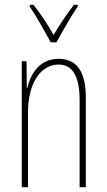

<svg xmlns="http://www.w3.org/2000/svg" viewBox="-20 -783 448 803"><path d="M192 -606H216C242 -653 276 -713 305 -756V-763H289C255 -717 230 -681 204 -637C180 -681 146 -730 120 -763H104V-756C126 -725 165 -656 192 -606ZM225 -537C145 -537 108 -474 94 -415H92L91 -527H71V0H97V-311C97 -445 156 -513 225 -513C279 -513 313 -471 313 -365V0H339V-375C339 -488 298 -537 225 -537Z"/></svg>

Font: Noto Sans Tamil ExtraCondensed Thin
Style: Regular
Weight: 100
Width: 2
Designer: Jelle Bosma - Monotype Design Team
Foundry: Monotype Imaging Inc.
Version: Version 2.004